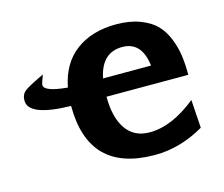

<svg xmlns="http://www.w3.org/2000/svg" viewBox="-78 -590 819 703"><g transform="rotate(-15 331.5 -238.5)"><path d="M18 -305Q18 -328 34 -340.5Q50 -353 108 -380Q96 -349 96 -343Q96 -318 184 -310Q201 -398 261.5 -443Q322 -488 414 -488Q465 -488 503.5 -473.5Q542 -459 564 -436.5Q586 -414 599.5 -380.5Q613 -347 617.5 -314Q622 -281 622 -241H312Q312 -162 342.5 -118Q373 -74 432 -74Q516 -74 609 -149L616 -42Q525 11 429 11Q178 11 178 -242Q18 -245 18 -305ZM317 -309H499Q488 -402 414 -402Q336 -402 317 -309Z"/></g></svg>

Font: Coval
Style: Heavy
Weight: 900
Foundry: Context Ltd
Version: Version 001.000